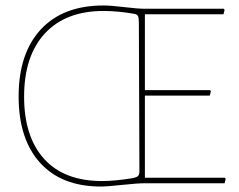

<svg xmlns="http://www.w3.org/2000/svg" viewBox="-20 -669 873 701"><path d="M358 -649Q385 -649 434 -643Q483 -637 511 -637H797L800 -633L796 -617H509V-340H747L750 -336L746 -320H509V-20H801L804 -16L800 0H511Q482 0 427 6Q372 12 348 12Q205 12 126.5 -74.5Q48 -161 48 -317Q48 -474 129 -561.5Q210 -649 358 -649ZM358 -629Q220 -629 144 -547Q68 -465 68 -316Q68 -170 141 -89Q214 -8 353 -8Q398 -8 461 -18Q478 -21 483.5 -26Q489 -31 489 -43L487 -586Q487 -604 484 -610Q481 -616 473 -618Q411 -629 358 -629Z"/></svg>

Font: Alegreya Sans Thin
Style: Regular
Weight: 100
Designer: Juan Pablo del Peral
Foundry: Huerta Tipografica
Version: Version 2.007